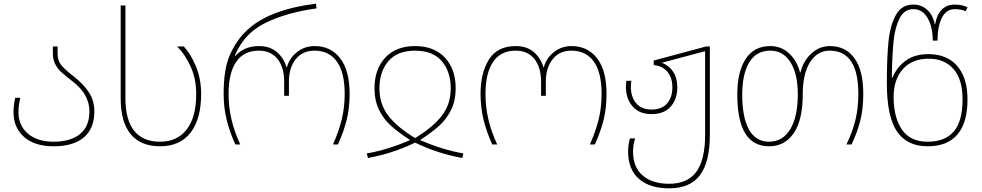

<svg xmlns="http://www.w3.org/2000/svg" viewBox="-20 -790 5370 1050"><path d="M54 -176Q54 -215 63 -255H91Q81 -213 81 -176Q81 -104 132.5 -59.5Q184 -15 274 -15Q365 -15 417 -56.5Q469 -98 469 -181Q469 -275 377 -345Q337 -376 316.5 -394.5Q296 -413 282.5 -438.5Q269 -464 269 -498V-536H295V-498Q295 -459 314 -435Q333 -411 376 -378Q375 -379 393 -364Q440 -326 468 -282Q496 -238 496 -181Q496 -87 438.5 -38.5Q381 10 274 10Q169 10 111.5 -41Q54 -92 54 -176Z M640 -252V-760H666V-252Q666 -134 714 -74.5Q762 -15 855 -15Q949 -15 1001 -82Q1053 -149 1053 -276Q1053 -358 1023 -425Q993 -492 949 -536H985Q1023 -496 1051.5 -427Q1080 -358 1080 -276Q1080 -139 1022 -64.5Q964 10 855 10Q750 10 695 -56Q640 -122 640 -252Z M1203 -277Q1203 -413 1237.5 -490.5Q1272 -568 1327 -621Q1446 -737 1708 -770L1711 -744Q1549 -722 1432 -665Q1315 -608 1265 -487V-482Q1314 -538 1396 -538Q1456 -538 1494 -505.5Q1532 -473 1547 -422H1549Q1562 -471 1603.5 -504.5Q1645 -538 1701 -538Q1789 -538 1840.5 -471Q1892 -404 1892 -277Q1892 -199 1876 -134.5Q1860 -70 1828 0H1801Q1833 -72 1849 -137.5Q1865 -203 1865 -277Q1865 -393 1822.5 -453Q1780 -513 1700 -513Q1635 -513 1597.5 -466.5Q1560 -420 1560 -343V-266H1534V-343Q1534 -421 1498 -467Q1462 -513 1395 -513Q1313 -513 1271.5 -451.5Q1230 -390 1230 -277Q1230 -204 1246 -136.5Q1262 -69 1294 0H1267Q1236 -68 1219.5 -135Q1203 -202 1203 -277Z M1986 49Q2098 30 2223 -24Q2161 -64 2119.5 -101Q2078 -138 2053 -189Q2028 -240 2028 -307Q2028 -412 2087 -475Q2146 -538 2250 -538Q2354 -538 2413 -475Q2472 -412 2472 -307Q2472 -240 2447 -189Q2422 -138 2380.5 -101Q2339 -64 2277 -24Q2402 30 2514 49L2508 74Q2374 50 2250 -10Q2126 50 1992 74ZM2445 -307Q2445 -398 2396 -455.5Q2347 -513 2250 -513Q2153 -513 2104 -455.5Q2055 -398 2055 -307Q2055 -221 2103 -158Q2151 -95 2250 -35Q2349 -95 2397 -158Q2445 -221 2445 -307Z M2608 -277Q2608 -390 2653.5 -464Q2699 -538 2801 -538Q2861 -538 2899 -505.5Q2937 -473 2952 -422H2954Q2967 -471 3008.5 -504.5Q3050 -538 3106 -538Q3194 -538 3245.5 -471Q3297 -404 3297 -277Q3297 -199 3281 -134.5Q3265 -70 3233 0H3206Q3238 -72 3254 -137.5Q3270 -203 3270 -277Q3270 -393 3227.5 -453Q3185 -513 3105 -513Q3040 -513 3002.5 -466.5Q2965 -420 2965 -343V-266H2939V-343Q2939 -421 2903 -467Q2867 -513 2800 -513Q2718 -513 2676.5 -451.5Q2635 -390 2635 -277Q2635 -204 2651 -136.5Q2667 -69 2699 0H2672Q2641 -68 2624.5 -135Q2608 -202 2608 -277Z M3415 39Q3415 0 3425 -33H3453Q3442 2 3442 39Q3442 125 3495 170Q3548 215 3639 215Q3740 215 3788 149.5Q3836 84 3836 -52V-510L3600 -447Q3640 -431 3662 -396.5Q3684 -362 3684 -313Q3684 -247 3647.5 -206.5Q3611 -166 3543 -166Q3476 -166 3439.5 -208Q3403 -250 3403 -316Q3403 -328 3405 -348H3433Q3430 -333 3430 -316Q3430 -260 3459 -225.5Q3488 -191 3543 -191Q3599 -191 3628 -224Q3657 -257 3657 -313Q3657 -365 3629.5 -397.5Q3602 -430 3555 -434V-459L3842 -536H3862V-52Q3862 96 3808 168Q3754 240 3639 240Q3534 240 3474.5 188.5Q3415 137 3415 39Z M4012 -273Q4012 -398 4058 -468Q4104 -538 4192 -538Q4252 -538 4295 -498.5Q4338 -459 4355 -394H4358Q4372 -456 4416.5 -497Q4461 -538 4518 -538Q4605 -538 4653 -471.5Q4701 -405 4701 -277Q4701 -197 4685.5 -133.5Q4670 -70 4637 0H4609Q4643 -71 4658.5 -135.5Q4674 -200 4674 -277Q4674 -513 4517 -513Q4450 -513 4410 -450Q4370 -387 4370 -274Q4370 -134 4321 -62Q4272 10 4186 10Q4012 10 4012 -273ZM4343 -274Q4343 -386 4303 -449.5Q4263 -513 4193 -513Q4116 -513 4077.5 -449Q4039 -385 4039 -272Q4039 -148 4076 -81.5Q4113 -15 4186 -15Q4260 -15 4301.5 -83Q4343 -151 4343 -274Z M4830 -335Q4830 -474 4839 -563Q4848 -652 4879.5 -708.5Q4911 -765 4974 -765Q5020 -765 5051.5 -735.5Q5083 -706 5092 -657H5094Q5102 -707 5129 -736Q5156 -765 5202 -765Q5242 -765 5271 -750L5261 -729Q5233 -740 5203 -740Q5154 -740 5130.5 -692Q5107 -644 5107 -568H5081Q5081 -642 5053 -691Q5025 -740 4975 -740Q4925 -740 4899.5 -689.5Q4874 -639 4866.5 -562Q4859 -485 4857 -366H4861Q4885 -424 4934 -459Q4983 -494 5057 -494Q5159 -494 5215 -429Q5271 -364 5271 -247Q5271 -119 5216 -54.5Q5161 10 5053 10Q4941 10 4885.5 -71Q4830 -152 4830 -335ZM5244 -247Q5244 -356 5194.5 -412.5Q5145 -469 5058 -469Q4969 -469 4918 -412.5Q4867 -356 4867 -259Q4867 -149 4912 -82Q4957 -15 5053 -15Q5148 -15 5196 -71Q5244 -127 5244 -247Z"/></svg>

Font: Noto Sans Georgian Thin
Style: Regular
Weight: 250
Designer: Monotype Design team
Foundry: Monotype Imaging Inc.
Version: Version 1.000